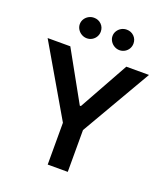

<svg xmlns="http://www.w3.org/2000/svg" viewBox="-162 -1028 999 1142"><g transform="rotate(20 337.5 -457.5)"><path d="M160.2 -707 334 -394.5H340.8L514.6 -707H658.2L401.4 -264.6V0H274.4V-264.6L16.6 -707ZM168 -850.6Q168 -868.2 177.2 -883.1Q186.5 -897.9 201.9 -906.5Q217.3 -915 235.4 -915Q263.2 -915 282 -896.5Q300.8 -877.9 300.8 -850.6Q300.8 -833 292.2 -818.1Q283.7 -803.2 268.6 -794.2Q253.4 -785.2 235.4 -785.2Q217.8 -785.2 202.1 -794.2Q186.5 -803.2 177.2 -818.4Q168 -833.5 168 -850.6ZM375 -850.6Q375 -868.2 384.3 -883.1Q393.6 -897.9 408.9 -906.5Q424.3 -915 442.4 -915Q470.2 -915 489 -896.5Q507.8 -877.9 507.8 -850.6Q507.8 -833 499.3 -818.1Q490.7 -803.2 475.6 -794.2Q460.4 -785.2 442.4 -785.2Q424.8 -785.2 409.2 -794.2Q393.6 -803.2 384.3 -818.4Q375 -833.5 375 -850.6Z"/></g></svg>

Font: Pretendard SemiBold
Style: Regular
Weight: 600
Designer: Base glyphs from Inter by Rasmus Andersson; Hangeul glyphs from Noto Sans CJK(Source Han Sans) by Jang Soo-young and Kan
Foundry: Kil Hyung-jin
Version: Version 1.309